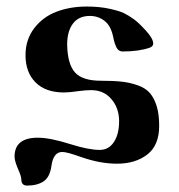

<svg xmlns="http://www.w3.org/2000/svg" viewBox="-20 -497 558 599"><path d="M25.4 -8.3Q25.4 -67.4 98.1 -67.4Q136.2 -67.4 199.2 -47.4Q256.8 -29.3 291 -29.3Q319.3 -29.3 335.4 -54Q351.6 -78.6 351.6 -118.7Q351.6 -159.7 327.6 -187.7Q303.7 -215.8 264.6 -215.8Q248 -215.8 226.1 -212.9Q196.3 -208.5 180.2 -208.5Q122.1 -208.5 90.8 -240Q59.6 -271.5 59.6 -324.7Q59.6 -373.5 86.7 -408.9Q113.8 -444.3 156.2 -460.4Q198.7 -476.6 250.5 -476.6Q290.5 -476.6 321.5 -469.7Q352.5 -462.9 366.5 -456.1Q380.4 -449.2 397 -437.5Q411.1 -427.7 434.6 -402.1Q458 -376.5 458 -361.3Q458 -352.1 446.8 -348.1Q412.6 -336.4 362.8 -336.4Q350.1 -336.4 343.8 -348.1Q337.4 -359.9 333 -382.3Q325.7 -417 305.9 -432.1Q286.1 -447.3 260.3 -447.3Q225.6 -447.3 207.5 -423.3Q189.5 -399.4 189.5 -357.4Q190.9 -295.9 214.4 -270.5Q237.8 -245.1 294.9 -245.1Q334 -245.1 360.1 -242.2Q386.2 -239.3 410.2 -230.7Q434.1 -222.2 447.5 -206.8Q460.9 -191.4 468.8 -166Q476.6 -140.6 476.6 -104.5Q476.6 -43.5 439.5 -14.9Q402.3 13.7 345.2 13.7Q292 13.7 232.4 -7.3Q189 -22.9 174.3 -22.9Q146.5 -22.9 140.6 20Q135.7 55.7 116 68.8Q96.2 82 64.5 82Q46.4 82 46.4 62Q46.4 53.2 37.1 32.2Q25.4 5.4 25.4 -8.3Z"/></svg>

Font: Monomachus
Style: Medium
Weight: 500
Designer: Alexey Kryukov
Version: Version 1.0